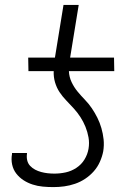

<svg xmlns="http://www.w3.org/2000/svg" viewBox="-20 -755 540 783"><path d="M198 8Q176 8 154.5 6Q133 4 113 -2.5Q93 -9 76 -20Q59 -31 46.5 -47Q34 -63 29.5 -84Q25 -105 29 -127V-131H90V-128Q88 -114 91 -101Q94 -88 103 -78.5Q112 -69 123.5 -63Q135 -57 148 -53.5Q161 -50 174.5 -48.5Q188 -47 202 -47Q225 -47 248 -52Q271 -57 291.5 -70.5Q312 -84 324.5 -104.5Q337 -125 341 -148Q345 -172 341 -194.5Q337 -217 328.5 -238Q320 -259 308 -277.5Q296 -296 281 -312.5Q266 -329 250.5 -345Q235 -361 223 -379Q211 -397 204.5 -419Q198 -441 199 -465H96L95 -520H204L239 -735H301L266 -520H445L446 -465H261Q262 -441 272 -420Q282 -399 296 -382Q310 -365 326 -348.5Q342 -332 354.5 -313.5Q367 -295 377 -275Q387 -255 393.5 -232.5Q400 -210 402.5 -186.5Q405 -163 401 -138Q397 -117 387.5 -95.5Q378 -74 362.5 -56.5Q347 -39 327.5 -26Q308 -13 286 -5.5Q264 2 242 5Q220 8 198 8Z"/></svg>

Font: Iosevka Term Curly Lt Obl
Style: Regular
Weight: 300
Italic angle: -9°
Designer: Belleve Invis
Foundry: Belleve Invis
Version: Version 32.3.0